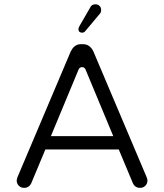

<svg xmlns="http://www.w3.org/2000/svg" viewBox="-20 -884 769 899"><path d="M376.5 -564.9Q379.4 -561.5 381.3 -556.6L510.3 -246.6H218.3L347.2 -556.6Q349.1 -561.5 352.1 -564.9Q357.4 -569.8 364.3 -569.8Q371.1 -569.8 376.5 -564.9ZM118.2 -14.2Q123 -19 126.5 -26.4L192.4 -184.1H536.1L602.1 -26.4Q606.9 -15.6 615.5 -10Q624 -4.4 635.7 -4.4Q650.9 -4.4 660.6 -14.4Q670.4 -24.4 670.4 -39.1Q670.4 -43.9 666.5 -54.7L417.5 -642.6Q409.7 -659.2 397.5 -668.2Q385.3 -677.2 369.1 -677.2H359.4Q333 -677.2 317.4 -653.8Q314 -648.9 311 -642.6L62 -54.7Q58.1 -42 58.1 -39.1Q58.1 -24.4 68.4 -14.2Q78.1 -4.4 93.3 -4.4Q108.4 -4.4 118.2 -14.2ZM378.9 -737.8 446.8 -818.8Q453.6 -825.7 453.6 -836.9Q453.6 -849.1 446 -856.4Q438.5 -863.8 426.8 -863.8Q414.6 -863.8 407.7 -856.9Q404.8 -854 402.8 -849.6L352.5 -762.7Q347.2 -752.9 347.2 -748Q347.2 -739.7 351.6 -735.4Q356.4 -731 364.7 -731Q373 -731 378.9 -737.8Z"/></svg>

Font: YuPearl-ExtraLight
Style: ExtraLight
Weight: 200
Designer: Max Yao
Foundry: Max-Everyday
Version: Version 1.011; ttfautohint (v1.8.3)